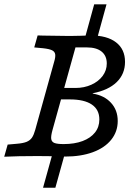

<svg xmlns="http://www.w3.org/2000/svg" viewBox="-21 -738 634 905"><path d="M-1.1 0.7 15.1 -56.5 58.9 -60.4Q88.3 -62.8 104.6 -69.5Q120.8 -76.3 129.7 -89.2Q138.5 -102.2 145 -125.8L233.8 -445.2Q241.1 -468.8 239.2 -481.8Q237.3 -494.7 224.4 -501Q211.4 -507.4 182.1 -510.6L140.4 -514.5L156.4 -571Q171.9 -571 182.1 -570.2Q249.6 -568.6 305.2 -568.5H309.9Q333.6 -569.3 357.7 -569.4Q381.9 -570.2 406.1 -571Q483.7 -571 526 -538.4Q568.3 -505.9 568.3 -446.2Q568.3 -389.3 529.1 -351Q489.9 -312.8 416.1 -298.4V-296.8Q470.4 -288.2 502.1 -253.6Q533.9 -219.1 533.9 -167.6Q533.9 -117.6 503.2 -79.3Q472.5 -41.1 416.4 -20.5Q360.2 0 285.8 0Q265.1 0 251.7 -0.8Q209.7 -2.4 151 -2.4H152.6Q62.4 -2.4 -1.1 0.7ZM447.3 -174.8Q447.3 -221.3 411.7 -245.3Q376.2 -269.4 308.3 -269.4H259.7L274.2 -323.4H334.7Q375.9 -323.4 409.7 -338.7Q443.4 -354 462.9 -380.2Q482.3 -406.5 482.3 -438.7Q482.3 -475 458 -494.8Q433.7 -514.5 389.2 -514.5H334.7L226.6 -125.8Q218.5 -96.9 220.4 -83.2Q222.3 -69.4 235.6 -64.1Q248.9 -58.9 279.3 -58.9Q330.3 -58.9 368.2 -73.1Q406.1 -87.4 426.7 -113.4Q447.3 -139.4 447.3 -174.8ZM229.5 -24.4H287.6L240 146.8H181.9ZM423 -717.7H481.1L435.8 -553H377.7Z"/></svg>

Font: Playfair Micro SmCond SmLight
Style: Italic
Weight: 360
Width: 4
Italic angle: -15.6°
Designer: Claus Eggers Sørensen
Foundry: Claus Eggers Sørensen
Version: Version 2.203;Glyphs 3.3 (3326)